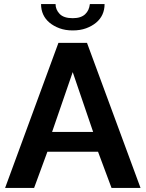

<svg xmlns="http://www.w3.org/2000/svg" viewBox="-20 -920 713 940"><path d="M266 -710H406L668 0H526L460 -177H212L147 0H5ZM436 -274 336 -567 235 -274ZM336 -771Q300 -771 271.5 -781.5Q243 -792 222.5 -809Q202 -826 191.5 -849Q181 -872 181 -900H252Q252 -873 272 -852Q292 -831 336 -831Q357 -831 372 -836Q387 -841 397 -850.5Q407 -860 412.5 -872Q418 -884 420 -900H492Q492 -872 481.5 -849Q471 -826 450.5 -809Q430 -792 401.5 -781.5Q373 -771 336 -771Z"/></svg>

Font: Rising Sun
Style: Bold
Weight: 700
Designer: Matt McInerney, Pablo Impallari, Rodrigo Fuenzalida (Raleway font), Stephen Hutchings (Greek), Cristiano Sobral (main ch
Foundry: The Rising Sun Project Authors
Version: Version 4.327; ttfautohint (v1.8.4.7-5d5b-dirty)